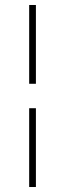

<svg xmlns="http://www.w3.org/2000/svg" viewBox="-20 -640 261 770"><path d="M97 -620H124V-304H97ZM97 -206H124V110H97Z"/></svg>

Font: Athiti ExtraLight
Style: Regular
Weight: 250
Version: Version 1.032